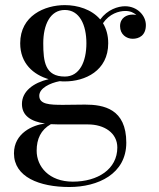

<svg xmlns="http://www.w3.org/2000/svg" viewBox="-20 -490 636 770"><path d="M68 -73C68 -26.5 103 -3 160.5 5.5C112.5 11 36 43.5 36 125C36 219.5 137.5 260 258 260C372.5 260 486.5 208 486.5 82C486.5 -53.5 396 -70.5 321 -70.5C292.5 -70.5 268 -69.5 233 -69.5C178.5 -69.5 137.5 -71.5 137.5 -106C137.5 -136.5 180.5 -157 219.5 -164.5C226.5 -163.5 233.5 -163.5 240 -163.5C321 -163.5 414 -206 414 -316.5C414 -349 406 -375.5 393 -397C419 -435 456.5 -446 483 -446C502 -446 516.5 -439.5 527 -429.5C522 -431 517 -431.5 512 -431.5C488 -431.5 461.5 -418.5 461.5 -385C461.5 -352 487 -334.5 512 -334.5C537 -334.5 565 -347 565 -389.5C565 -427.5 530.5 -465 481.5 -465C453 -465 411 -451.5 382 -412C347.5 -452.5 291.5 -469.5 240 -469.5C159 -469.5 61 -427 61 -316.5C61 -235 114.5 -190.5 175 -172.5C114 -158 68 -124 68 -73ZM153.5 -316.5C153.5 -390.5 181 -450 240 -450C299 -450 326.5 -390.5 326.5 -316.5C326.5 -242.5 299 -183 240 -183C161 -183 153.5 -242.5 153.5 -316.5ZM127 114.5C127 67.5 143.5 31 184 8C194 8.5 205 9 216.5 9H333C398 9 450.5 43 450.5 101.5C450.5 188.5 372 238.5 272 238.5C176.5 238.5 127 178 127 114.5Z"/></svg>

Font: Bodoni* 11
Style: Regular
Weight: 400
Version: Version 2.3